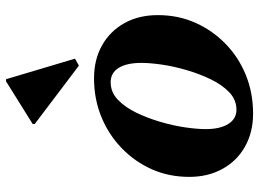

<svg xmlns="http://www.w3.org/2000/svg" viewBox="-131 -711 857 635"><g transform="rotate(-90 297.5 -393.5)"><path d="M239 15Q178 15 130.5 -11.5Q83 -38 56.5 -86Q30 -134 30 -196Q30 -263 55 -319.5Q80 -376 125 -419.5Q170 -463 229 -487Q288 -511 356 -511Q418 -511 465 -484.5Q512 -458 538.5 -410.5Q565 -363 565 -300Q565 -233 540 -176.5Q515 -120 470.5 -76.5Q426 -33 367 -9Q308 15 239 15ZM252 -40Q285 -40 310 -64Q335 -88 353 -125.5Q371 -163 383.5 -206Q396 -249 401.5 -288Q407 -327 407 -354Q407 -403 390.5 -429.5Q374 -456 343 -456Q310 -456 285 -432Q260 -408 242 -370.5Q224 -333 211.5 -290Q199 -247 193.5 -208Q188 -169 188 -142Q188 -94 205 -67Q222 -40 252 -40ZM398 -561 205 -707V-714L346 -802H353L421 -574Z"/></g></svg>

Font: Platypi Light
Style: Bold Italic
Weight: 700
Italic angle: -13°
Version: Version 1.200